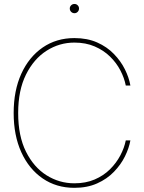

<svg xmlns="http://www.w3.org/2000/svg" viewBox="-20 -925 714 954"><path d="M349.6 8.3Q260.3 8.3 192.1 -38.3Q124 -85 85.9 -168.5Q47.9 -252 47.9 -363.3Q47.9 -475.1 85.9 -558.6Q124 -642.1 192.1 -689Q260.3 -735.8 349.6 -735.8Q413.6 -735.8 462.6 -714.1Q511.7 -692.4 546.1 -656.7Q580.6 -621.1 600.8 -580.1Q621.1 -539.1 627.9 -500H605Q597.7 -537.6 578.1 -575.2Q558.6 -612.8 526.6 -644Q494.6 -675.3 450.4 -694.3Q406.2 -713.4 349.6 -713.4Q274.9 -713.4 211.4 -672.9Q147.9 -632.3 109.1 -554.4Q70.3 -476.6 70.3 -363.3Q70.3 -249 109.1 -171.4Q147.9 -93.8 211.4 -54Q274.9 -14.2 349.6 -14.2Q406.2 -14.2 450.4 -33.2Q494.6 -52.2 526.4 -83.7Q558.1 -115.2 577.9 -152.8Q597.7 -190.4 605 -227.5H627.9Q621.1 -189 600.8 -147.9Q580.6 -106.9 546.1 -71.3Q511.7 -35.6 462.6 -13.7Q413.6 8.3 349.6 8.3ZM350.1 -859.4Q340.3 -859.4 333.5 -866.2Q326.7 -873 326.7 -882.8Q326.7 -892.1 333.5 -898.7Q340.3 -905.3 350.1 -905.3Q359.4 -905.3 366 -898.7Q372.6 -892.1 372.6 -882.8Q372.6 -873 366 -866.2Q359.4 -859.4 350.1 -859.4Z"/></svg>

Font: Inter 28pt Thin
Style: Regular
Weight: 250
Designer: Rasmus Andersson
Foundry: rsms
Version: Version 4.001;git-66647c0bb